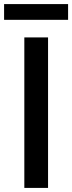

<svg xmlns="http://www.w3.org/2000/svg" viewBox="-22 -919 353 939"><path d="M97 0H213V-736H97ZM-2 -822H311V-899H-2Z"/></svg>

Font: Noto Sans Japanese Medium
Style: Regular
Weight: 500
Designer: Ryoko NISHIZUKA (kana & ideographs); Paul D. Hunt (Latin, Greek & Cyrillic); Wenlong ZHANG (bopomofo); Sandoll Communica
Foundry: Adobe Systems Incorporated
Version: Version 1.000;PS 1;hotconv 1.0.78;makeotf.lib2.5.61930